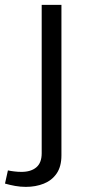

<svg xmlns="http://www.w3.org/2000/svg" viewBox="-92 -525 346 776"><path d="M-71.8 217Q-52.3 222.6 -30.7 226.5Q-9.2 230.3 12.4 230.3Q52.4 230.3 85.1 217.2Q117.8 204.1 137 176.1Q156.3 148 156.3 102.7V-505.4H76.5V94.4Q76.5 133.1 54.7 151.4Q33 169.7 -5.3 169.7Q-19.9 169.7 -35 167.8Q-50 166 -60 163.7Z"/></svg>

Font: Estedad VF
Style: Regular
Weight: 100
Designer: Amin Abedi
Version: Version 7.3